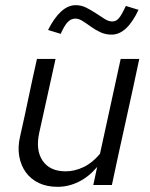

<svg xmlns="http://www.w3.org/2000/svg" viewBox="-20 -716 581 743"><path d="M48 0ZM195 -488 132 -203Q117 -135 145 -94Q173 -53 234 -53Q269 -53 303.5 -69.5Q338 -86 367 -121Q387 -213 407 -304.5Q427 -396 447 -488H519Q493 -365 466 -244Q439 -123 413 0H341Q345 -17 348.5 -35Q352 -53 356 -70Q324 -32 284.5 -12.5Q245 7 203 7Q162 7 131 -7.5Q100 -22 80.5 -48.5Q61 -75 54.5 -111Q48 -147 58 -189Q75 -264 90.5 -338.5Q106 -413 123 -488ZM215 -585Q203 -589 190.5 -592.5Q178 -596 166 -600Q189 -646 216 -671Q243 -696 273 -696Q295 -696 314.5 -686Q334 -676 351.5 -664.5Q369 -653 384.5 -643Q400 -633 414 -633Q421 -633 427 -635.5Q433 -638 439 -644.5Q445 -651 451.5 -662.5Q458 -674 467 -693Q479 -689 491.5 -685.5Q504 -682 516 -678Q471 -582 412 -582Q388 -582 368 -591.5Q348 -601 331.5 -613Q315 -625 300 -634.5Q285 -644 272 -644Q254 -644 241 -629.5Q228 -615 215 -585Z"/></svg>

Font: Rosa Sans Light
Style: Italic
Weight: 300
Italic angle: -12°
Designer: Pentagram / MCKL
Foundry: Pentagram / MCKL
Version: Version 1.005;September 16, 2019;FontCreator 11.5.0.2425 64-